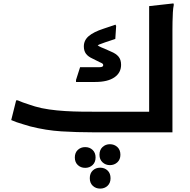

<svg xmlns="http://www.w3.org/2000/svg" viewBox="-20 -778 1120 1129"><path d="M994 0H524Q433 0 342 -5.5Q251 -11 157 -35Q138 -41 117 -47Q96 -53 77.5 -59.5Q59 -66 46 -72L75 -188H84Q95 -183 115 -175.5Q135 -168 155 -162Q175 -156 186 -152Q223 -141 268.5 -134.5Q314 -128 363 -125Q412 -122 460.5 -121.5Q509 -121 553 -121H902L857 -94V-742L1000 -758L1002 -750Q998 -732 996.5 -705Q995 -678 994.5 -650Q994 -622 994 -602ZM632 -475Q662 -463 677 -445Q692 -427 692 -397Q692 -350 652.5 -323Q613 -296 540 -296H427V-308L451 -383H566Q587 -383 587 -395Q587 -401 582 -404.5Q577 -408 567 -412L525 -433Q498 -445 485.5 -462Q473 -479 473 -505Q473 -541 501.5 -565.5Q530 -590 588 -609L659 -633L663 -625L658 -549L598 -529Q577 -522 564 -516.5Q551 -511 541 -502L543 -522Q550 -513 562.5 -506Q575 -499 594 -492ZM565 132Q565 103 583 86.5Q601 70 626 70Q652 70 670 86.5Q688 103 688 132Q688 160 670 176.5Q652 193 626 193Q601 193 583 176.5Q565 160 565 132ZM420 148Q420 120 437.5 103.5Q455 87 481 87Q507 87 524.5 103.5Q542 120 542 148Q542 176 524.5 192.5Q507 209 481 209Q455 209 437.5 192.5Q420 176 420 148ZM508 270Q508 241 525.5 224.5Q543 208 569 208Q595 208 612.5 224.5Q630 241 630 270Q630 298 612.5 314.5Q595 331 569 331Q543 331 525.5 314.5Q508 298 508 270Z"/></svg>

Font: Kufam SemiBold
Style: Italic
Weight: 600
Italic angle: -11°
Designer: Artur Schmal
Foundry: Original Type
Version: Version 1.301; ttfautohint (v1.8.3)